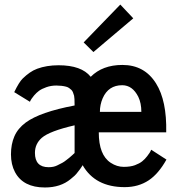

<svg xmlns="http://www.w3.org/2000/svg" viewBox="-20 -807 792 837"><path d="M561 -727.1 387.2 -580.1 344.7 -622.1 504.4 -787.1ZM415.5 -319.3H596.2Q596.2 -357.4 583 -384.8Q557.6 -435.5 512.7 -435.5Q452.6 -435.5 427.7 -378.9Q415.5 -350.6 415.5 -319.3ZM235.4 -522.5Q335.4 -522.5 375.5 -472.2Q426.8 -523.9 513.7 -523.9Q609.9 -523.9 660.2 -443.4Q707.5 -368.2 704.6 -230H410.6Q410.6 -130.9 462.9 -97.2Q489.7 -79.6 519.3 -79.6Q548.8 -79.6 568.4 -86.9Q587.9 -94.2 599.6 -103.5Q611.3 -112.8 621.1 -125.5Q633.8 -141.1 639.2 -154.3L705.6 -111.3Q670.9 -49.3 628.4 -21Q583.5 8.8 523.4 8.8Q395 8.8 340.3 -86.9Q340.3 -86.9 336.4 -80.6Q332.5 -74.2 329.1 -69.8L318.8 -56.6Q312.5 -47.9 305.2 -41L288.1 -26.4Q244.1 10.3 175.8 10.3Q81.1 10.3 45.4 -56.6Q27.8 -89.8 27.8 -134Q27.8 -178.2 42.7 -212.6Q57.6 -247.1 92.3 -272.9Q154.8 -318.8 305.2 -347.2Q305.2 -381.8 303 -389.6Q300.8 -397.5 298.1 -404.3Q295.4 -411.1 291.5 -414.8Q287.6 -418.5 281.7 -422.9Q275.9 -427.2 268.1 -429.2Q249 -434.1 225.8 -434.1Q202.6 -434.1 182.4 -427Q162.1 -419.9 150.1 -411.1Q138.2 -402.3 128.4 -390.6Q115.2 -375 110.4 -363.3L42 -405.3Q63.5 -449.7 78.9 -464.6Q94.2 -479.5 109.6 -490.2Q125 -501 142.1 -507.3Q183.1 -522.5 235.4 -522.5ZM132.3 -140.6Q132.3 -78.1 191.9 -78.1Q213.9 -78.1 229 -85.7Q244.1 -93.3 252 -97.4Q259.8 -101.6 269.5 -109.4L283.7 -120.6Q287.6 -124 296.4 -131.8L305.2 -140.1V-260.7Q195.8 -235.4 162.1 -206.1Q132.3 -179.7 132.3 -140.6Z"/></svg>

Font: News Cycle
Style: Bold
Weight: 700
Version: Version 0.5.1